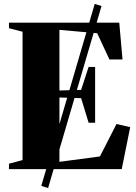

<svg xmlns="http://www.w3.org/2000/svg" viewBox="-20 -858 692 974"><path d="M189.5 85 460.5 -838 495 -827.5 224 96ZM94.5 -46V-697L25.5 -715V-743H585L601.5 -556.5H535L473 -689.5L281.5 -706.5V-399L391.5 -402L429.5 -518.5H462.5V-235.5H429.5L391.5 -360L281.5 -363.5V-37L487 -64.5L571 -229L640.5 -213L597.5 0H25.5V-27.5Z"/></svg>

Font: Merriweather 120pt Black
Style: Regular
Weight: 900
Designer: Eben Sorkin
Foundry: Eben Sorkin
Version: Version 2.100